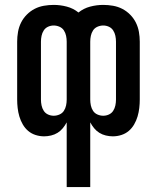

<svg xmlns="http://www.w3.org/2000/svg" viewBox="-20 -548 640 783"><path d="M252 215V-49Q245 -36 236 -25Q227 -14 215 -6.5Q203 1 188.5 4.5Q174 8 160 8Q142 8 125 2.5Q108 -3 95 -14Q82 -25 73 -40.5Q64 -56 59 -73Q54 -90 52 -107.5Q50 -125 50 -142V-378Q50 -398 53.5 -418Q57 -438 66 -456Q75 -474 89.5 -488.5Q104 -503 121.5 -512Q139 -521 159 -524.5Q179 -528 199 -528Q226 -528 252.5 -521Q279 -514 300 -497Q321 -514 347.5 -521Q374 -528 401 -528Q421 -528 441 -524.5Q461 -521 478.5 -512Q496 -503 510.5 -488.5Q525 -474 534 -456Q543 -438 546.5 -418Q550 -398 550 -378V-142Q550 -125 548 -107.5Q546 -90 541 -73Q536 -56 527 -40.5Q518 -25 505 -14Q492 -3 475 2.5Q458 8 440 8Q426 8 411.5 4.5Q397 1 385 -6.5Q373 -14 364 -25Q355 -36 348 -49V215ZM199 -76Q211 -76 222.5 -81Q234 -86 240.5 -96Q247 -106 249.5 -118Q252 -130 252 -142V-378Q252 -390 249.5 -402Q247 -414 240.5 -424Q234 -434 222.5 -439Q211 -444 199 -444Q187 -444 176 -439Q165 -434 158.5 -424Q152 -414 149.5 -402Q147 -390 147 -378V-142Q147 -130 149.5 -118Q152 -106 158.5 -96Q165 -86 176 -81Q187 -76 199 -76ZM401 -76Q413 -76 424 -81Q435 -86 441.5 -96Q448 -106 450.5 -118Q453 -130 453 -142V-378Q453 -390 450.5 -402Q448 -414 441.5 -424Q435 -434 424 -439Q413 -444 401 -444Q389 -444 377.5 -439Q366 -434 359.5 -424Q353 -414 350.5 -402Q348 -390 348 -378V-142Q348 -130 350.5 -118Q353 -106 359.5 -96Q366 -86 377.5 -81Q389 -76 401 -76Z"/></svg>

Font: Iosevka Semibold Extended
Style: Regular
Weight: 600
Width: 7
Monospace: yes
Designer: Belleve Invis
Foundry: Belleve Invis
Version: Version 32.5.0; ttfautohint (v1.8.4)